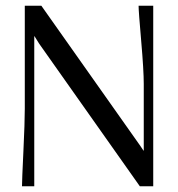

<svg xmlns="http://www.w3.org/2000/svg" viewBox="-20 -653 623 673"><path d="M66.9 -632.8H125L472.2 -141.1L482.9 -125H483.9V-358.9Q483.9 -405.8 474.9 -509.5Q465.8 -613.3 465.8 -632.8H517.1V0H470.2L117.2 -500L101.1 -525.9H100.1V-273.9V0H57.1Q57.1 -19.5 62 -122.1Q66.9 -224.6 66.9 -272Z"/></svg>

Font: Resagokr
Style: Regular
Weight: 500
Designer: gluk
Foundry: gluk
Version: Version 0.95